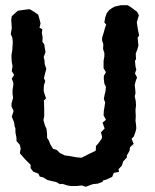

<svg xmlns="http://www.w3.org/2000/svg" viewBox="-20 -698 593 734"><path d="M308 16 292 11 274 13H250L238 11L219 5L209 6L195 -2L177 -6L161 -10L145 -20L132 -23L127 -34L107 -42L97 -55V-68L87 -78L75 -90L64 -103L56 -112L59 -130L56 -144L43 -159V-171L39 -192V-207L36 -215L34 -230L25 -252L32 -274L24 -291V-302L30 -324L28 -339V-354L31 -374V-382L25 -397L34 -412L25 -426L28 -445L25 -461L24 -477V-488L27 -506L28 -524L29 -538L27 -554L21 -568L24 -584L25 -591L23 -623L25 -636L37 -647L48 -657L62 -659L92 -663L97 -661L110 -653L126 -642L132 -621L135 -608L131 -592L142 -586L140 -573L143 -555L142 -538L149 -529L151 -516L154 -499L147 -480L150 -467L151 -453L157 -435L152 -416L148 -399L153 -388L148 -372L147 -354L148 -346L156 -322L148 -314L149 -281V-262V-253L146 -239L152 -218L158 -205L160 -184V-171L167 -160L172 -147L183 -129L197 -125L209 -113L222 -107L227 -104L249 -101L270 -97L291 -95L306 -102L321 -110L334 -116L346 -122L347 -140L356 -150L369 -168L370 -176L366 -192L380 -207L372 -229L385 -240L376 -257L377 -274L382 -306L377 -320L380 -336L383 -347L385 -366L379 -378L377 -394V-408L385 -422L376 -437V-452V-466L379 -483V-495L374 -511L375 -529L370 -545L371 -556L377 -575L381 -590L386 -604L379 -612L382 -630L388 -648L398 -660L408 -667L419 -673L442 -678H468L480 -671L493 -661L504 -653L511 -640L503 -613L506 -592L508 -581L512 -562L506 -554L508 -536L509 -523L505 -509L499 -493L500 -472L496 -465L498 -444L501 -432L496 -417L504 -402L499 -389L495 -373L497 -356L498 -341L495 -330L499 -311L500 -296L498 -278L499 -253L498 -236L500 -222L501 -207L498 -194L492 -177L483 -167L491 -148L477 -135L475 -121L465 -104V-96L451 -81L446 -65L433 -51L435 -41L415 -37L409 -22L388 -12L374 -8L372 -3L354 4L335 6L324 10Z"/></svg>

Font: Winky Rough Medium
Style: Regular
Weight: 500
Designer: Simon Atzbach
Foundry: typofactur
Version: Version 1.206; ttfautohint (v1.8.4.7-5d5b)